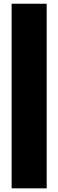

<svg xmlns="http://www.w3.org/2000/svg" viewBox="-20 -820 316 1040"><path d="M43 -799.8H232.9V200.2H43Z"/></svg>

Font: Overused Grotesk Black
Style: Regular
Weight: 900
Version: Version 0.002